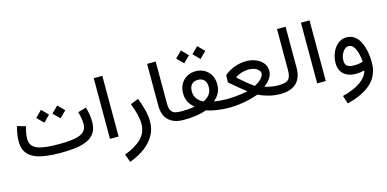

<svg xmlns="http://www.w3.org/2000/svg" viewBox="-84 -1174 3901 1934"><g transform="rotate(-15 1866.5 -207.5)"><path d="M787.8 -375.1 701 -350.3Q710 -320.9 716.4 -287.2Q722.8 -253.4 722.8 -224.2Q722.8 -183.8 704.4 -157.5Q686 -131.2 649.2 -116.4Q612.5 -101.6 557.4 -95.7Q502.4 -89.7 429 -89.7Q355.7 -89.7 300.6 -95.7Q245.4 -101.6 208.6 -116.4Q171.8 -131.2 153.2 -157.5Q134.6 -183.8 134.6 -224.2Q134.6 -253.4 141 -287.2Q147.4 -320.9 156.4 -350.3L69.6 -375.1Q58.8 -339.7 52 -299.7Q45.2 -259.8 45.2 -221.9Q45.2 -152.9 73.1 -109.3Q101 -65.8 152.2 -42Q203.5 -18.1 273.7 -9.1Q344 0 429 0Q513.9 0 584.2 -9.1Q654.4 -18.1 705.5 -42Q756.7 -65.8 784.4 -109.3Q812.2 -152.9 812.2 -221.9Q812.2 -259.8 805.5 -299.7Q798.8 -339.7 787.8 -375.1ZM447 -403.4 513.9 -336.7 580.5 -403.4 513.9 -470.5ZM277.6 -403.4 344.5 -336.7 411.1 -403.4 344.5 -470.5Z M1030.5 -7.9V-641H940.7V-7.9Z M1234.4 -290.7Q1258 -232.3 1272.1 -175.7Q1286.1 -119.1 1286.1 -72.9Q1286.1 16.8 1223.7 79.5Q1161.3 142.1 1047.1 184L1077.7 268.4Q1167.5 235.7 1234.4 186.4Q1301.3 137.1 1338.6 72Q1375.9 6.8 1375.9 -72.9Q1375.9 -131.8 1359.6 -195.6Q1343.4 -259.3 1317.7 -324.2Z M1497.3 -641V-206.7Q1497.3 -108.3 1547.9 -56.8Q1576 -28.4 1615.6 -14.2Q1655.2 0 1712.3 0H1712.8V-89.7H1712.3Q1669.5 -89.7 1646.4 -95.9Q1623.4 -102.1 1609 -118.3Q1597 -132.1 1592 -153.6Q1587 -175.1 1587 -206.7V-641Z M1712.9 -89.7Q1694.3 -89.7 1681 -76.7Q1667.8 -63.7 1667.8 -45.1Q1667.8 -26.5 1681 -13.2Q1694.3 0 1712.9 0Q1778.2 0 1837.2 -8.4Q1896.1 -16.8 1947.6 -35.5Q1996.9 -18.1 2059 -9.1Q2121 0 2184 0H2184.4V-89.7H2184Q2150.5 -89.7 2114 -92.7Q2077.5 -95.6 2049 -102.1Q2084.8 -129.2 2105.8 -168.7Q2126.8 -208.3 2126.8 -260.3Q2126.8 -316 2103.3 -357Q2079.8 -398 2039.6 -420.6Q1999.3 -443.2 1948.9 -443.2Q1897.9 -443.2 1857.6 -420.5Q1817.3 -397.8 1793.9 -356.7Q1770.5 -315.6 1770.5 -259.6Q1770.5 -207 1791.6 -168Q1812.7 -129 1848.4 -102.1Q1817.3 -95.5 1783 -92.6Q1748.7 -89.7 1712.9 -89.7ZM1948.5 -128.2Q1908.2 -147.3 1884.2 -179Q1860.2 -210.8 1860.2 -256.5Q1860.2 -303.6 1883.7 -328.5Q1907.2 -353.5 1948.9 -353.5Q1989.8 -353.5 2013.5 -328.4Q2037.1 -303.4 2037.1 -256.5Q2037.1 -210.4 2013.5 -178.9Q1990 -147.3 1948.5 -128.2ZM1963.4 -616 2030.3 -549.3 2096.9 -616 2030.3 -683.1ZM1793.9 -616 1860.8 -549.3 1927.4 -616 1860.8 -683.1Z M2237.4 -324.8 2234.6 -250.4Q2261.7 -227.2 2290.7 -202.6Q2319.7 -178.1 2348.2 -155.1Q2376.8 -132.1 2402.2 -112.6Q2376.4 -107.1 2338.6 -101.6Q2300.8 -96.1 2260 -92.9Q2219.2 -89.7 2184.6 -89.7Q2166 -89.7 2152.7 -76.7Q2139.5 -63.7 2139.5 -45.1Q2139.5 -26.5 2152.7 -13.2Q2166 0 2184.6 0Q2237.2 0 2291.7 -7Q2346.1 -14.1 2397 -26.4Q2447.8 -38.7 2489.4 -54.1Q2535 -32 2593.4 -16Q2651.7 0 2718.9 0H2719.4V-89.7H2718.9Q2682.9 -89.7 2644.1 -96.9Q2605.2 -104.1 2578.1 -113.3Q2600.7 -128.9 2621.4 -150.1Q2642 -171.2 2655.1 -197.9Q2668.1 -224.5 2668.1 -255.8Q2668.1 -293.8 2650.5 -322.6Q2633 -351.3 2604.2 -370.7Q2575.3 -390 2540.6 -399.7Q2505.9 -409.5 2471.2 -409.5Q2404.8 -409.5 2344 -387.2Q2283.3 -364.9 2237.4 -324.8ZM2333 -282.2Q2359 -298.4 2395.2 -310.1Q2431.5 -321.8 2470.8 -321.8Q2502.9 -321.8 2529.1 -312.2Q2555.2 -302.6 2570.6 -286.7Q2586.1 -270.8 2586.1 -251.1Q2586.1 -225 2558 -195.3Q2529.8 -165.6 2487.4 -146.3Q2446.5 -175.1 2407.3 -207.6Q2368.2 -240.2 2332.4 -272Z M2941.6 -213.1V-641H2851.9V-213.1Q2851.9 -146.9 2828.4 -120.5Q2813.7 -103.9 2787.4 -96.8Q2761 -89.7 2719.2 -89.7Q2700.9 -89.7 2687.5 -76.6Q2674.1 -63.4 2674.1 -45.1Q2674.1 -26.8 2687.5 -13.4Q2700.9 0 2719.2 0Q2833.3 0 2889.8 -59.6Q2941.6 -113.8 2941.6 -213.1Z M3191.1 -7.9V-641H3101.4V-7.9Z M3593.4 -10.8Q3584.1 29.7 3551.1 65.9Q3518.1 102 3460.5 131.4Q3403 160.9 3319.6 182.1L3347.2 267.2Q3517.9 224.1 3602.9 142Q3687.9 59.9 3687.9 -70.6Q3687.9 -105.6 3683 -147.1Q3678.2 -188.6 3666.2 -229.5Q3654.2 -270.4 3633.3 -304.4Q3612.4 -338.5 3580.7 -358.9Q3549.1 -379.3 3504.2 -379.3Q3463.9 -379.3 3432.3 -359.7Q3400.8 -340 3378.4 -307.6Q3356.1 -275.3 3344.4 -236.1Q3332.8 -197 3332.8 -157.8Q3332.8 -102.9 3355.4 -67.9Q3378.1 -33 3416.7 -16.3Q3455.3 0.3 3503.4 0.3Q3527.9 0.3 3550.7 -2.6Q3573.4 -5.5 3593.4 -10.8ZM3600.7 -100.2Q3579.7 -93.4 3557.6 -89.9Q3535.5 -86.5 3510.6 -86.5Q3461.5 -86.5 3438.5 -102.6Q3415.5 -118.8 3415.5 -160.3Q3415.5 -195.9 3428.3 -224.9Q3441.1 -254 3461.2 -271.4Q3481.3 -288.7 3503.1 -288.7Q3525.8 -288.7 3542.9 -273.5Q3559.9 -258.4 3571.8 -231.9Q3583.7 -205.5 3591 -171.5Q3598.2 -137.5 3600.7 -100.2Z"/></g></svg>

Font: Estedad-VF-FD Black
Style: Regular
Weight: 900
Designer: Amin Abedi
Version: Version 4.000